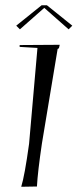

<svg xmlns="http://www.w3.org/2000/svg" viewBox="-20 -712 296 733"><path d="M139 -692H159L256 -614L242 -600L149 -682L56 -600L42 -614ZM121 0 61 1Q74 -40 91 -163L123 -529L55 -533V-540L208 -541L205 -528L200 -525L140 -164Q124 -56 121 0Z"/></svg>

Font: Kleymissky
Style: Regular
Weight: 500
Italic angle: -8°
Designer: gluk
Foundry: gluk
Version: Version 0.283